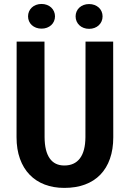

<svg xmlns="http://www.w3.org/2000/svg" viewBox="-20 -916 640 946"><path d="M537.6 -710.9 538.1 -239.7Q538.1 -180.2 521.7 -133.8Q505.4 -87.4 474.4 -55.4Q443.4 -23.4 398.7 -6.8Q354 9.8 296.9 9.8Q243.2 9.8 200 -6.8Q156.7 -23.4 126 -55.2Q95.2 -86.9 78.4 -133.5Q61.5 -180.2 61.5 -239.7L62 -710.9H199.2L199.7 -239.7Q200.2 -170.9 224.9 -135.7Q249.5 -100.6 296.9 -100.6Q347.2 -100.6 373.8 -135.7Q400.4 -170.9 400.9 -239.7L401.4 -710.9ZM118.2 -835.4Q118.2 -848.1 123 -859.4Q127.9 -870.6 136.7 -878.9Q145.5 -887.2 157.7 -891.8Q169.9 -896.5 184.6 -896.5Q199.2 -896.5 211.4 -891.8Q223.6 -887.2 232.4 -878.9Q241.2 -870.6 246.1 -859.4Q251 -848.1 251 -835.4Q251 -822.8 246.1 -811.5Q241.2 -800.3 232.4 -792.2Q223.6 -784.2 211.4 -779.5Q199.2 -774.9 184.6 -774.9Q169.9 -774.9 157.7 -779.5Q145.5 -784.2 136.7 -792.2Q127.9 -800.3 123 -811.5Q118.2 -822.8 118.2 -835.4ZM352.5 -835.4Q352.5 -848.1 357.4 -859.4Q362.3 -870.6 371.1 -878.7Q379.9 -886.7 392.1 -891.4Q404.3 -896 418.9 -896Q433.6 -896 445.8 -891.4Q458 -886.7 466.8 -878.7Q475.6 -870.6 480.5 -859.4Q485.4 -848.1 485.4 -835.4Q485.4 -822.3 480.5 -811Q475.6 -799.8 466.8 -791.5Q458 -783.2 445.8 -778.6Q433.6 -773.9 418.9 -773.9Q404.3 -773.9 392.1 -778.6Q379.9 -783.2 371.1 -791.5Q362.3 -799.8 357.4 -811Q352.5 -822.3 352.5 -835.4Z"/></svg>

Font: Roboto Mono
Style: Bold
Weight: 700
Designer: Google
Version: Version 2.000985; 2015; ttfautohint (v1.3)